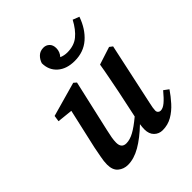

<svg xmlns="http://www.w3.org/2000/svg" viewBox="-206 -864 1007 1007"><g transform="rotate(-45 297.5 -360.5)"><path d="M418 14Q391 14 372 -4.5Q353 -23 353 -57Q353 -72 356 -93Q303 -42 254.5 -14Q206 14 161 14Q130 14 107 -5Q84 -24 84 -65Q84 -89 90 -118.5Q96 -148 101 -176L151 -397L65 -406L70 -440L262 -494L277 -481L212 -195Q206 -170 202.5 -149.5Q199 -129 199 -113Q199 -72 235 -72Q261 -72 291.5 -88.5Q322 -105 365 -141L397 -292Q405 -334 413.5 -376.5Q422 -419 429 -462L528 -494L545 -481L471 -137Q463 -103 463 -87Q463 -77 469 -71.5Q475 -66 483 -66Q500 -66 520 -82.5Q540 -99 568 -133L595 -113Q574 -82 547.5 -52.5Q521 -23 489 -4.5Q457 14 418 14ZM349 -569Q289 -569 253.5 -600.5Q218 -632 218 -683Q225 -705 241 -720Q257 -735 282 -735Q301 -735 314.5 -722Q328 -709 328 -685Q328 -658 309 -637Q330 -628 353 -628Q403 -628 435.5 -654.5Q468 -681 494 -730L530 -716Q506 -648 460.5 -608.5Q415 -569 349 -569Z"/></g></svg>

Font: Source Serif Pro SemiBold
Style: Italic
Weight: 600
Italic angle: -12°
Designer: Frank Grießhammer
Foundry: Adobe Systems Incorporated
Version: Version 3.001;hotconv 1.0.111;makeotfexe 2.5.65597